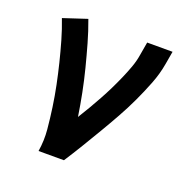

<svg xmlns="http://www.w3.org/2000/svg" viewBox="-101 -623 702 718"><g transform="rotate(20 250.0 -264.0)"><path d="M126 0Q133 -44 129 -87Q125 -130 119 -172Q113 -214 104.5 -255.5Q96 -297 86 -337.5Q76 -378 64.5 -418Q53 -458 38 -497L132 -528Q148 -485 160.5 -441Q173 -397 184.5 -352Q196 -307 205 -261.5Q214 -216 221 -170Q236 -194 250 -218Q264 -242 277.5 -266.5Q291 -291 303 -315.5Q315 -340 326 -365Q337 -390 346.5 -416Q356 -442 360 -468L369 -520H470L461 -468Q454 -427 438 -386Q422 -345 403.5 -305.5Q385 -266 363.5 -227.5Q342 -189 319.5 -151Q297 -113 274 -75Q251 -37 227 0Z"/></g></svg>

Font: Iosevka Semibold Oblique
Style: Regular
Weight: 600
Italic angle: -9°
Monospace: yes
Designer: Belleve Invis
Foundry: Belleve Invis
Version: Version 32.5.0; ttfautohint (v1.8.4)